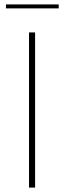

<svg xmlns="http://www.w3.org/2000/svg" viewBox="-20 -850 290 870"><path d="M139 0H111.5V-703H139ZM7 -830H246V-812H7Z"/></svg>

Font: Lato ExtraLight
Style: Regular
Weight: 275
Designer: Lukasz Dziedzic with Adam Twardoch and Botio Nikoltchev
Foundry: tyPoland Lukasz Dziedzic
Version: Version 2.015; 2015-08-06; http://www.latofonts.com/